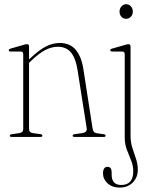

<svg xmlns="http://www.w3.org/2000/svg" viewBox="-20 -634 699 889"><path d="M114.5 -418.5V-359L119 -363Q160 -402 191.8 -418.5Q223.5 -435 256.5 -435Q304 -435 330.5 -403.5Q357 -372 366 -314.5L408.5 -40Q410 -30 414.5 -24Q419 -18 431.5 -16.5L460.5 -12.5Q469 -11.5 469 -5.5Q469 0 460.5 0H325.5Q316.5 0 316.5 -5.5Q316.5 -11.5 326 -13L360.5 -17.5Q384.5 -21 381.5 -40L339 -310Q330.5 -364 308.8 -390.8Q287 -417.5 247.5 -417.5Q219 -417.5 189.5 -402.2Q160 -387 125.5 -353.5L114.5 -343V-36.5Q114.5 -20 133.5 -17.5L167 -13Q176 -12 176 -5.5Q176 0 167.5 0H33.5Q25.5 0 25.5 -5.5Q25.5 -11 34 -12.5L68.5 -17.5Q87.5 -20 87.5 -36V-383Q87.5 -395.5 76 -395.5H29Q20.5 -395.5 20.5 -401.5Q20.5 -406 29 -409L90 -426.5Q100 -429.5 105 -429.5Q114.5 -429.5 114.5 -418.5ZM564 -547Q550.5 -547 542 -556.5Q533.5 -566 533.5 -580.5Q533.5 -594.5 542.5 -604.5Q551.5 -614.5 564 -614.5Q577.5 -614.5 586.2 -604.5Q595 -594.5 595 -580.5Q595 -566 586 -556.5Q577 -547 564 -547ZM584.5 -6Q584.5 25 593 51Q601.5 77 609.8 101.5Q618 126 618 152.5Q618 187.5 594.8 211Q571.5 234.5 534 234.5Q499.5 234.5 478.2 215Q457 195.5 457 169Q457 138.5 478 138.5Q497 138.5 497 164V175Q497 222.5 542 222.5Q597 222 597 159Q597 133 587.2 109.2Q577.5 85.5 567.5 59.5Q557.5 33.5 557.5 0.5V-382.5Q557.5 -395.5 546 -395.5H499Q490.5 -395.5 490.5 -401.5Q490.5 -406.5 499 -409L559 -426Q570 -429.5 575 -429.5Q584.5 -429.5 584.5 -417.5Z"/></svg>

Font: Fraunces 144pt S050 Thin
Style: Regular
Weight: 100
Version: Version 1.000; ttfautohint (v1.8.3)